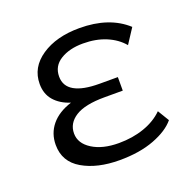

<svg xmlns="http://www.w3.org/2000/svg" viewBox="-87 -507 592 600"><g transform="rotate(-20 209.5 -207.5)"><path d="M42 -105Q42 -143 65 -171Q88 -199 132 -213Q98 -224 79 -246Q60 -268 60 -301Q60 -356 109.5 -389.5Q159 -423 236 -423Q335 -423 393 -370L361 -321Q340 -346 306.5 -360Q273 -374 230 -374Q185 -374 155 -355.5Q125 -337 125 -302Q125 -270 153 -254Q181 -238 236 -238H297V-193H236Q171 -193 139.5 -173Q108 -153 108 -119Q108 -86 142 -64.5Q176 -43 230 -43Q276 -43 314.5 -56.5Q353 -70 378 -95L401 -57Q378 -29 329.5 -10.5Q281 8 214 8Q140 8 91 -20.5Q42 -49 42 -105Z"/></g></svg>

Font: QiushuiShotai Bright
Style: Regular
Weight: 400
Designer: Christian Thalmann (Catharsis Fonts)
Version: Version 1.250;